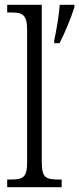

<svg xmlns="http://www.w3.org/2000/svg" viewBox="-20 -780 330 800"><path d="M10 0H237V-32H226C171 -32 154 -39 154 -105V-760H10V-728H25C71 -728 93 -722 93 -656V-105C93 -39 76 -32 21 -32H10ZM206 -612V-600H228C250 -642 277 -708 290 -750V-760H229C225 -712 216 -659 206 -612Z"/></svg>

Font: Noto Serif Myanmar Condensed Light
Style: Regular
Weight: 300
Width: 3
Designer: Ben Mitchell and the Monotype Design Team
Foundry: Monotype Imaging Inc.
Version: Version 2.106